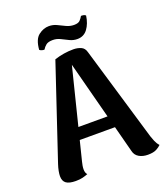

<svg xmlns="http://www.w3.org/2000/svg" viewBox="-161 -998 966 1120"><g transform="rotate(-20 322.5 -437.5)"><path d="M363 -713Q388 -713 409.5 -704Q431 -695 438 -668L612 -82Q616 -69 624 -50Q632 -31 645 -17Q636 -7 617 3.5Q598 14 563 14Q531 14 508 0.5Q485 -13 479 -40L317 -660L331 -657L187 -80Q184 -68 182 -56.5Q180 -45 180 -34Q180 -22 183 -14Q186 -6 191 -1Q176 5 158.5 9.5Q141 14 115 14Q75 14 56 0.5Q37 -13 37 -44Q37 -57 40.5 -75.5Q44 -94 51 -115L245 -694Q303 -713 363 -713ZM181 -277H513V-203H181ZM501 -873Q494 -824 470.5 -792.5Q447 -761 407 -761Q382 -761 359.5 -772Q337 -783 315 -794Q293 -805 269 -805Q240 -805 226.5 -794Q213 -783 205 -769Q199 -768 190 -770.5Q181 -773 175 -778Q180 -842 210.5 -865.5Q241 -889 275 -889Q301 -889 323.5 -878Q346 -867 369 -856Q392 -845 417 -845Q443 -845 454 -856.5Q465 -868 472 -881Q482 -881 488.5 -879.5Q495 -878 501 -873Z"/></g></svg>

Font: Arima Thin
Style: Regular
Weight: 100
Designer: Joana Correia and Natanael Gama
Foundry: NDISCOVER
Version: Version 1.101;gftools[0.9.23]